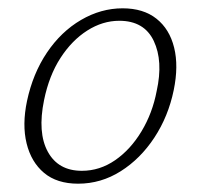

<svg xmlns="http://www.w3.org/2000/svg" viewBox="-20 -436 483 462"><path d="M168 6Q117 6 86 -20Q55 -46 44 -91Q33 -136 45 -193Q59 -259 93 -309.5Q127 -360 175 -388Q223 -416 275 -416Q325 -416 356.5 -391Q388 -366 399 -321.5Q410 -277 398 -219Q385 -156 351.5 -105Q318 -54 270.5 -24Q223 6 168 6ZM177 -25Q220 -25 257 -50.5Q294 -76 320.5 -120Q347 -164 357 -217Q373 -289 350 -337.5Q327 -386 267 -386Q227 -386 190 -362.5Q153 -339 125.5 -296.5Q98 -254 86 -195Q70 -117 95 -71Q120 -25 177 -25Z"/></svg>

Font: Ysabeau ExtraLight
Style: Italic
Weight: 250
Italic angle: -12°
Version: Version 2.000;gftools[0.9.27.dev2+g8671c4b]